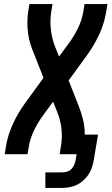

<svg xmlns="http://www.w3.org/2000/svg" viewBox="-20 -755 546 940"><path d="M202 165V89H284Q296 89 308 85.5Q320 82 329 73Q338 64 343 52.5Q348 41 350 29L355 0H272L278 -37Q286 -81 281 -124.5Q276 -168 260 -207L240 -257L195 -196Q168 -160 148 -119.5Q128 -79 121 -37L115 0H3L9 -37Q18 -94 43.5 -149Q69 -204 105 -253L193 -374L146 -493Q136 -516 128.5 -540.5Q121 -565 117.5 -591Q114 -617 114 -644Q114 -671 118 -698L124 -735H237L231 -698Q224 -654 229 -610.5Q234 -567 249 -528L269 -478L314 -539Q341 -575 361 -615.5Q381 -656 388 -698L394 -735H506L500 -698Q491 -641 465.5 -586Q440 -531 404 -482L316 -361L363 -242Q377 -208 386 -171.5Q395 -135 395 -96H460L439 29Q436 47 430 65Q424 83 413.5 99Q403 115 388 128.5Q373 142 356 150Q339 158 320.5 161.5Q302 165 284 165Z"/></svg>

Font: Iosevka Curly Oblique
Style: Bold
Weight: 700
Italic angle: -9°
Monospace: yes
Designer: Belleve Invis
Foundry: Belleve Invis
Version: Version 11.1.0; ttfautohint (v1.8.3)